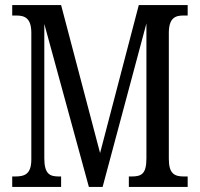

<svg xmlns="http://www.w3.org/2000/svg" viewBox="-20 -734 785 754"><path d="M28 0H220V-41H211C176 -41 154 -50 154 -113V-640L329 0H383L555 -642V-113C555 -52 537 -41 497 -41H486V0H717V-41H702C665 -41 643 -52 643 -110V-604C643 -662 667 -673 699 -673H717V-714H525L373 -133L220 -714H28V-673H45C78 -673 103 -662 103 -605V-108C103 -51 78 -41 40 -41H28Z"/></svg>

Font: Noto Serif Sinhala ExtraCondensed
Style: Regular
Weight: 400
Width: 2
Designer: Jelle Bosma - Monotype Design Team
Foundry: Monotype Imaging Inc.
Version: Version 2.007